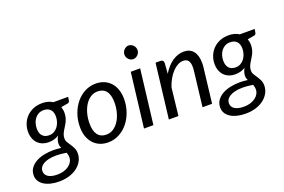

<svg xmlns="http://www.w3.org/2000/svg" viewBox="-147 -1114 2482 1680"><g transform="rotate(-20 1094.5 -274.0)"><path d="M408 -366Q407.5 -341 401.8 -321Q396 -301 387.5 -284Q379 -267 369 -252Q359 -237 350.5 -222Q342 -207 336.2 -191.2Q330.5 -175.5 330.5 -157Q330.5 -136 340.8 -119Q351 -102 363.2 -84Q375.5 -66 385.8 -44.8Q396 -23.5 396 5.5Q396 41 379.5 72.8Q363 104.5 332.5 129Q302 153.5 258.2 167.8Q214.5 182 160 182Q116.5 182 80.8 173Q45 164 19.8 147.5Q-5.5 131 -19.2 107.8Q-33 84.5 -33 56.5Q-33 17 -12.5 -11.5Q8 -40 41.5 -58.5Q75 -77 117.8 -85.5Q160.5 -94 205 -94Q223 -94 240.8 -92.5Q258.5 -91 276 -88.5Q271.5 -98 268.8 -108.2Q266 -118.5 266 -130.5Q266 -146 270.8 -162.5Q275.5 -179 286.5 -199.5Q267.5 -186.5 244 -179.5Q220.5 -172.5 190.5 -172.5Q161.5 -172.5 136.2 -182Q111 -191.5 92 -210Q73 -228.5 62 -256.2Q51 -284 51 -321Q51 -357 64.2 -391.8Q77.5 -426.5 103 -453.8Q128.5 -481 166 -497.5Q203.5 -514 252.5 -514Q307.5 -514 348 -488H485.5L481.5 -458.5Q480.5 -450 475.8 -443Q471 -436 461.5 -434.5L398.5 -423.5Q403 -410.5 405.5 -396.2Q408 -382 408 -366ZM215 -228.5Q242 -228.5 262.5 -240.2Q283 -252 297.2 -271.2Q311.5 -290.5 319 -314.5Q326.5 -338.5 326.5 -363Q326.5 -407 304.2 -429.5Q282 -452 243 -452Q216 -452 195.5 -441Q175 -430 161 -411.5Q147 -393 139.8 -369.5Q132.5 -346 132.5 -320.5Q132.5 -275.5 154.2 -252Q176 -228.5 215 -228.5ZM315 12.5Q315 -0.5 312.5 -11.8Q310 -23 306 -33Q279 -37.5 255.2 -39.5Q231.5 -41.5 210.5 -41.5Q169.5 -41.5 139.5 -34.2Q109.5 -27 90 -15Q70.5 -3 61 12.8Q51.5 28.5 51.5 45.5Q51.5 81.5 81.8 100.5Q112 119.5 167.5 119.5Q200.5 119.5 227.8 110.8Q255 102 274.2 87.5Q293.5 73 304.2 53.5Q315 34 315 12.5Z M688.5 -62.5Q725 -62.5 755 -82.5Q785 -102.5 806 -135.8Q827 -169 838.5 -212.5Q850 -256 850 -303.5Q850 -373.5 822.5 -409Q795 -444.5 743 -444.5Q706 -444.5 676.2 -424.8Q646.5 -405 625.5 -371.8Q604.5 -338.5 593 -295Q581.5 -251.5 581.5 -204Q581.5 -134 608.8 -98.2Q636 -62.5 688.5 -62.5ZM680.5 7Q639 7 604.5 -7.2Q570 -21.5 545 -48.5Q520 -75.5 506 -114.5Q492 -153.5 492 -203.5Q492 -267.5 512 -324Q532 -380.5 566.8 -423Q601.5 -465.5 648.8 -490Q696 -514.5 751 -514.5Q792.5 -514.5 827 -500.2Q861.5 -486 886.5 -459Q911.5 -432 925.5 -392.8Q939.5 -353.5 939.5 -304Q939.5 -240.5 919.5 -184Q899.5 -127.5 864.8 -85Q830 -42.5 782.5 -17.8Q735 7 680.5 7Z M1163 -506.5 1102 0H1014.5L1075.5 -506.5ZM1196.5 -665.5Q1196.5 -652.5 1191.2 -641.2Q1186 -630 1177.2 -621.2Q1168.5 -612.5 1157.5 -607.5Q1146.5 -602.5 1134.5 -602.5Q1123 -602.5 1112 -607.5Q1101 -612.5 1092.8 -621.2Q1084.5 -630 1079.5 -641.2Q1074.5 -652.5 1074.5 -665.5Q1074.5 -678.5 1079.5 -690Q1084.5 -701.5 1093 -710.2Q1101.5 -719 1112.5 -724.2Q1123.5 -729.5 1135 -729.5Q1147 -729.5 1158 -724.5Q1169 -719.5 1177.8 -710.8Q1186.5 -702 1191.5 -690.2Q1196.5 -678.5 1196.5 -665.5Z M1246 0 1306.5 -507H1351Q1381 -507 1381 -477L1373.5 -379Q1414 -446 1464.8 -480Q1515.5 -514 1570 -514Q1626.5 -514 1657.8 -476Q1689 -438 1689 -365Q1689 -355 1688.5 -344.5Q1688 -334 1686.5 -322.5L1648.5 0H1559.5L1597.5 -322.5Q1598.5 -332.5 1599.2 -341.8Q1600 -351 1600 -359.5Q1600 -400.5 1584.8 -420.2Q1569.5 -440 1537 -440Q1513 -440 1488.2 -427Q1463.5 -414 1440.5 -390.2Q1417.5 -366.5 1397.8 -332.8Q1378 -299 1364 -257.5L1335 0Z M2144.5 -366Q2144 -341 2138.2 -321Q2132.5 -301 2124 -284Q2115.5 -267 2105.5 -252Q2095.5 -237 2087 -222Q2078.5 -207 2072.8 -191.2Q2067 -175.5 2067 -157Q2067 -136 2077.2 -119Q2087.5 -102 2099.8 -84Q2112 -66 2122.2 -44.8Q2132.5 -23.5 2132.5 5.5Q2132.5 41 2116 72.8Q2099.5 104.5 2069 129Q2038.5 153.5 1994.8 167.8Q1951 182 1896.5 182Q1853 182 1817.2 173Q1781.5 164 1756.2 147.5Q1731 131 1717.2 107.8Q1703.5 84.5 1703.5 56.5Q1703.5 17 1724 -11.5Q1744.5 -40 1778 -58.5Q1811.5 -77 1854.2 -85.5Q1897 -94 1941.5 -94Q1959.5 -94 1977.2 -92.5Q1995 -91 2012.5 -88.5Q2008 -98 2005.2 -108.2Q2002.5 -118.5 2002.5 -130.5Q2002.5 -146 2007.2 -162.5Q2012 -179 2023 -199.5Q2004 -186.5 1980.5 -179.5Q1957 -172.5 1927 -172.5Q1898 -172.5 1872.8 -182Q1847.5 -191.5 1828.5 -210Q1809.5 -228.5 1798.5 -256.2Q1787.5 -284 1787.5 -321Q1787.5 -357 1800.8 -391.8Q1814 -426.5 1839.5 -453.8Q1865 -481 1902.5 -497.5Q1940 -514 1989 -514Q2044 -514 2084.5 -488H2222L2218 -458.5Q2217 -450 2212.2 -443Q2207.5 -436 2198 -434.5L2135 -423.5Q2139.5 -410.5 2142 -396.2Q2144.5 -382 2144.5 -366ZM1951.5 -228.5Q1978.5 -228.5 1999 -240.2Q2019.5 -252 2033.8 -271.2Q2048 -290.5 2055.5 -314.5Q2063 -338.5 2063 -363Q2063 -407 2040.8 -429.5Q2018.5 -452 1979.5 -452Q1952.5 -452 1932 -441Q1911.5 -430 1897.5 -411.5Q1883.5 -393 1876.2 -369.5Q1869 -346 1869 -320.5Q1869 -275.5 1890.8 -252Q1912.5 -228.5 1951.5 -228.5ZM2051.5 12.5Q2051.5 -0.5 2049 -11.8Q2046.5 -23 2042.5 -33Q2015.5 -37.5 1991.8 -39.5Q1968 -41.5 1947 -41.5Q1906 -41.5 1876 -34.2Q1846 -27 1826.5 -15Q1807 -3 1797.5 12.8Q1788 28.5 1788 45.5Q1788 81.5 1818.2 100.5Q1848.5 119.5 1904 119.5Q1937 119.5 1964.2 110.8Q1991.5 102 2010.8 87.5Q2030 73 2040.8 53.5Q2051.5 34 2051.5 12.5Z"/></g></svg>

Font: Lato TR
Style: Italic
Weight: 400
Italic angle: -12°
Designer: Lukasz Dziedzic
Foundry: tyPoland Lukasz Dziedzic
Version: Version 1.104 2013